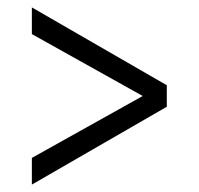

<svg xmlns="http://www.w3.org/2000/svg" viewBox="-20 -513 536 518"><path d="M66 -87 365 -254 66 -421V-493L430 -283V-225L66 -15Z"/></svg>

Font: Mukta Vaani
Style: Regular
Weight: 400
Designer: Noopur Datye, Girish Dalvi, Yashodeep Gholap, Pallavi Karambelkar
Foundry: Ek Type
Version: Version 2.538;PS 1.000;hotconv 16.6.51;makeotf.lib2.5.65220;